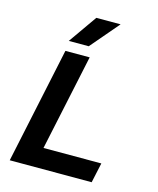

<svg xmlns="http://www.w3.org/2000/svg" viewBox="-134 -1023 918 1116"><g transform="rotate(15 325.0 -465.0)"><path d="M181 -698H327L204 -120H552L526 0H33ZM305 -930H451L305 -759H185Z"/></g></svg>

Font: Azeret Mono SemiBold
Style: Italic
Weight: 600
Italic angle: -12°
Designer: Martin Vácha
Foundry: Displaay
Version: Version 1.000; Glyphs 3.0.3, build 3074